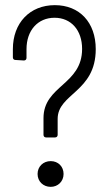

<svg xmlns="http://www.w3.org/2000/svg" viewBox="-20 -729 426 746"><path d="M159 -195H194C200 -195 204 -199 204 -205V-267C204 -366 352 -371 352 -538C352 -642 289 -709 193 -709C96 -709 30 -640 30 -538V-506C30 -500 34 -496 40 -496L73 -494C79 -494 83 -498 83 -504V-538C83 -611 127 -660 192 -660C256 -660 299 -612 299 -539C299 -399 149 -397 149 -270V-205C149 -199 153 -195 159 -195ZM177 -3C205 -3 227 -24 227 -53C227 -82 206 -103 177 -103C148 -103 126 -82 126 -53C126 -24 148 -3 177 -3Z"/></svg>

Font: Barlow Semi Condensed Light
Style: Regular
Weight: 300
Width: 4
Designer: Jeremy Tribby
Foundry: Tribby Type
Version: Version 1.422;hotconv 1.0.109;makeotfexe 2.5.65596